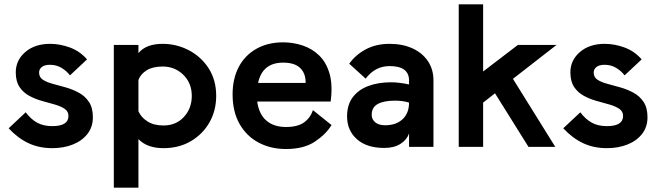

<svg xmlns="http://www.w3.org/2000/svg" viewBox="-20 -680 3053 889"><path d="M222 6Q161 6 112 -17Q63 -40 20 -86L99 -160Q123 -128 152 -112Q181 -96 222 -96Q297 -96 297 -143Q297 -164 279.5 -176Q262 -188 234 -196Q206 -204 175 -212.5Q144 -221 116 -236Q88 -251 70.5 -277Q53 -303 53 -345Q53 -401 97 -439Q141 -477 212 -477Q258 -477 304 -460Q350 -443 383 -405L304 -331Q288 -352 264.5 -366Q241 -380 211 -380Q187 -380 174 -370Q161 -360 161 -344Q161 -322 179 -310.5Q197 -299 225.5 -291.5Q254 -284 285.5 -275Q317 -266 345.5 -250.5Q374 -235 392 -208Q410 -181 410 -137Q410 -92 385 -60Q360 -28 317.5 -11Q275 6 222 6Z M507 189V-472H621V-434Q656 -477 733 -477Q798 -477 855 -447Q912 -417 946.5 -363Q981 -309 981 -236Q981 -168 950 -113.5Q919 -59 864 -26.5Q809 6 737 6Q661 6 621 -36V189ZM737 -99Q795 -99 831.5 -138.5Q868 -178 868 -236Q868 -295 829 -333.5Q790 -372 733 -372Q687 -372 659 -354.5Q631 -337 621 -310V-165Q633 -137 662.5 -118Q692 -99 737 -99Z M1515 -101Q1490 -59 1438.5 -24.5Q1387 10 1304 10Q1233 10 1177 -20Q1121 -50 1089 -106.5Q1057 -163 1057 -243Q1057 -316 1085.5 -370Q1114 -424 1167 -454Q1220 -484 1291 -484Q1337 -484 1381 -469.5Q1425 -455 1458 -423Q1491 -391 1506 -338.5Q1521 -286 1511 -210H1171Q1179 -151 1213.5 -121.5Q1248 -92 1304 -92Q1358 -92 1387.5 -113Q1417 -134 1429 -170ZM1291 -390Q1195 -390 1175 -296H1395Q1396 -339 1370.5 -364.5Q1345 -390 1291 -390Z M1759 5Q1678 5 1632.5 -35.5Q1587 -76 1587 -141Q1587 -195 1613.5 -230Q1640 -265 1686 -282Q1732 -299 1790 -299Q1811 -299 1833.5 -296Q1856 -293 1874 -289V-307Q1874 -374 1784 -374Q1717 -374 1673 -316L1597 -385Q1626 -426 1673.5 -451.5Q1721 -477 1784 -477Q1844 -477 1890 -456Q1936 -435 1962 -396Q1988 -357 1987 -303V0H1874V-62Q1864 -33 1834.5 -14Q1805 5 1759 5ZM1763 -100Q1814 -100 1844 -128Q1874 -156 1874 -205Q1845 -214 1810 -214Q1757 -214 1729 -198.5Q1701 -183 1701 -148Q1701 -128 1717 -114Q1733 -100 1763 -100Z M2104 0V-660H2217V-349L2378 -472H2557L2355 -315L2551 0H2427L2272 -248L2217 -205V0Z M2790 6Q2729 6 2680 -17Q2631 -40 2588 -86L2667 -160Q2691 -128 2720 -112Q2749 -96 2790 -96Q2865 -96 2865 -143Q2865 -164 2847.5 -176Q2830 -188 2802 -196Q2774 -204 2743 -212.5Q2712 -221 2684 -236Q2656 -251 2638.5 -277Q2621 -303 2621 -345Q2621 -401 2665 -439Q2709 -477 2780 -477Q2826 -477 2872 -460Q2918 -443 2951 -405L2872 -331Q2856 -352 2832.5 -366Q2809 -380 2779 -380Q2755 -380 2742 -370Q2729 -360 2729 -344Q2729 -322 2747 -310.5Q2765 -299 2793.5 -291.5Q2822 -284 2853.5 -275Q2885 -266 2913.5 -250.5Q2942 -235 2960 -208Q2978 -181 2978 -137Q2978 -92 2953 -60Q2928 -28 2885.5 -11Q2843 6 2790 6Z"/></svg>

Font: Lil Grotesk Bold
Style: Regular
Weight: 700
Designer: Bastien Sozeau
Foundry: NBR — Bastien Sozeau
Version: Version 4.002; ttfautohint (v1.8.4.7-5d5b)